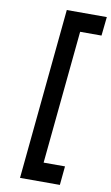

<svg xmlns="http://www.w3.org/2000/svg" viewBox="-102 -855 604 1044"><g transform="rotate(10 200.0 -332.5)"><path d="M179 -804H400L389 -700H271L199 35H317L307 139H87Z"/></g></svg>

Font: Karla Tamil Inclined
Style: Bold
Weight: 700
Designer: Jonathan Pinhorn
Foundry: Jonathan Pinhorn
Version: Version 1.001